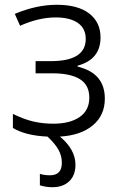

<svg xmlns="http://www.w3.org/2000/svg" viewBox="-20 -563 507 804"><path d="M231 9Q296 63 296 127Q296 171 270 196Q244 221 199 221Q173 221 147 213V165Q165 171 189 171Q239 171 239 119Q239 89 224.5 63.5Q210 38 179 9Q88 5 34 -27V-86Q81 -63 120.5 -54Q160 -45 203 -45Q273 -45 313.5 -73Q354 -101 354 -154Q354 -207 314.5 -231.5Q275 -256 199 -256H129V-307H193Q339 -307 339 -400Q339 -444 306 -467Q273 -490 213 -490Q142 -490 64 -455L42 -505Q133 -543 218 -543Q306 -543 353.5 -506.5Q401 -470 401 -406Q401 -314 305 -288V-284Q363 -270 391 -236.5Q419 -203 419 -150Q419 -80 368.5 -38Q318 4 231 9Z"/></svg>

Font: OpenSansMMV
Style: Light
Weight: 300
Foundry: Ascender Corporation
Version: Version 4.001